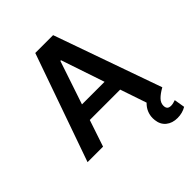

<svg xmlns="http://www.w3.org/2000/svg" viewBox="-248 -847 1189 1189"><g transform="rotate(-45 346.5 -253.0)"><path d="M19.5 0 268.6 -707H424.8L674.8 0H673.8Q638.2 20 618.4 40.3Q598.6 60.5 598.6 85Q598.6 102.1 606.7 110.6Q614.7 119.1 632.8 119.1Q643.6 119.1 654.3 116Q665 112.8 672.9 110.4L684.6 180.7Q649.9 201.2 607.4 201.2Q562 201.2 532.5 177.2Q502.9 153.3 498 109.4Q497.1 104.5 497.1 92.8Q497.1 66.9 507.3 42.5Q517.6 18.1 538.6 -2L480 -174.8H213.9L155.3 0ZM445.8 -277.3 349.6 -562.5H343.8L248 -277.3Z"/></g></svg>

Font: Pretendard Std SemiBold
Style: Regular
Weight: 600
Designer: Base glyphs from Inter by Rasmus Andersson; Hangeul glyphs from Noto Sans CJK(Source Han Sans) by Jang Soo-young and Kan
Foundry: Kil Hyung-jin
Version: Version 1.309